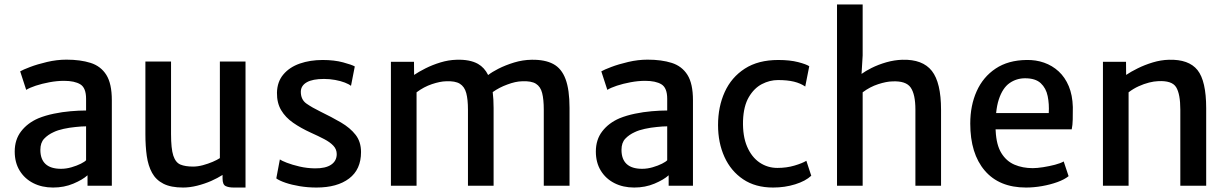

<svg xmlns="http://www.w3.org/2000/svg" viewBox="-20 -833 5511 861"><path d="M481.5 0H372.5V-47Q350.5 -27 309 -9.5Q267.5 8 218 8Q168 8 129.2 -11.8Q90.5 -31.5 68.2 -67.8Q46 -104 46 -153.5Q46 -207 74.8 -244.2Q103.5 -281.5 152 -302.5Q184 -315.5 221.5 -323.2Q259 -331 296.5 -334.2Q334 -337.5 366 -337.5V-390Q366 -439 340.2 -454.8Q314.5 -470.5 267 -470.5Q235.5 -470.5 202 -464.2Q168.5 -458 140.5 -448.8Q112.5 -439.5 97.5 -430L70.5 -513Q82 -520 114.8 -532.5Q147.5 -545 191.2 -555.2Q235 -565.5 278 -565.5Q340.5 -565.5 386.2 -551Q432 -536.5 456.8 -497.2Q481.5 -458 481.5 -383.5ZM319 -263.5Q292 -261 265.5 -255.2Q239 -249.5 220.5 -240.5Q195 -229 178 -211Q161 -193 161 -161Q161 -119 184.2 -97.5Q207.5 -76 253.5 -76Q277 -76 301 -83Q325 -90 342.8 -99Q360.5 -108 366 -114.5V-266.5Q346.5 -266.5 319 -263.5Z M801 8Q746.5 8 713 -9Q679.5 -26 662 -57.8Q644.5 -89.5 638.2 -133.5Q632 -177.5 632 -231V-557H747V-232Q747 -166 757.2 -135Q767.5 -104 789.2 -95Q811 -86 846 -86Q866.5 -86 889.8 -92.2Q913 -98.5 933.5 -107.2Q954 -116 966 -124V-557H1081V8H1028Q1005 8 991.5 1.2Q978 -5.5 978 -33V-48.5Q956 -34.5 927 -21.5Q897 -8.5 864 -0.2Q831 8 801 8Z M1219 -33 1235 -118Q1242.5 -112.5 1266.2 -103.2Q1290 -94 1323.2 -86.2Q1356.5 -78.5 1392 -78Q1440 -77.5 1465 -94.5Q1490 -111.5 1490 -142Q1490 -163.5 1475 -179.5Q1460 -195.5 1433.8 -209.2Q1407.5 -223 1374 -238Q1329 -258.5 1294.5 -282.5Q1260 -306.5 1240.8 -339Q1221.5 -371.5 1222 -417Q1223 -466.5 1250.8 -499.2Q1278.5 -532 1324.5 -548Q1370.5 -564 1427 -564Q1479.5 -564 1519 -553.2Q1558.5 -542.5 1571 -535L1554 -448Q1545 -455.5 1526.2 -462.8Q1507.5 -470 1483 -474.5Q1458.5 -479 1433 -479Q1382 -479 1356 -464.2Q1330 -449.5 1329 -423Q1328.5 -386.5 1354.2 -368.5Q1380 -350.5 1416 -333Q1467.5 -308 1509 -283.8Q1550.5 -259.5 1574.8 -228.2Q1599 -197 1599 -151Q1599 -73 1545.5 -32.5Q1492 8 1399 8Q1360.5 8 1324.2 2Q1288 -4 1260.2 -13.5Q1232.5 -23 1219 -33Z M1733 0V-556H1836.5L1837 -497Q1857.5 -511 1888.2 -526.5Q1919 -542 1955 -553Q1991 -564 2027 -565Q2087 -567 2123.5 -546.5Q2152.5 -530 2169 -496.5Q2187 -510.5 2214.5 -524.5Q2247 -541 2285.8 -552.8Q2324.5 -564.5 2364 -565Q2423.5 -566 2461 -546Q2498.5 -526 2516.2 -478.2Q2534 -430.5 2534 -349V0H2418.5V-341.5Q2418.5 -387 2411.2 -415.8Q2404 -444.5 2383.2 -457.5Q2362.5 -470.5 2321 -468.5Q2292 -468 2255 -454Q2219 -441 2189.5 -420Q2193.5 -388 2193.5 -348.5V0H2078.5V-341.5Q2078.5 -387 2070.8 -415.8Q2063 -444.5 2042 -457.5Q2021 -470.5 1980 -468.5Q1954 -468 1917.2 -455.8Q1880.5 -443.5 1848 -419V0Z M3087.5 0H2978.5V-47Q2956.5 -27 2915 -9.5Q2873.5 8 2824 8Q2774 8 2735.2 -11.8Q2696.5 -31.5 2674.2 -67.8Q2652 -104 2652 -153.5Q2652 -207 2680.8 -244.2Q2709.5 -281.5 2758 -302.5Q2790 -315.5 2827.5 -323.2Q2865 -331 2902.5 -334.2Q2940 -337.5 2972 -337.5V-390Q2972 -439 2946.2 -454.8Q2920.5 -470.5 2873 -470.5Q2841.5 -470.5 2808 -464.2Q2774.5 -458 2746.5 -448.8Q2718.5 -439.5 2703.5 -430L2676.5 -513Q2688 -520 2720.8 -532.5Q2753.5 -545 2797.2 -555.2Q2841 -565.5 2884 -565.5Q2946.5 -565.5 2992.2 -551Q3038 -536.5 3062.8 -497.2Q3087.5 -458 3087.5 -383.5ZM2925 -263.5Q2898 -261 2871.5 -255.2Q2845 -249.5 2826.5 -240.5Q2801 -229 2784 -211Q2767 -193 2767 -161Q2767 -119 2790.2 -97.5Q2813.5 -76 2859.5 -76Q2883 -76 2907 -83Q2931 -90 2948.8 -99Q2966.5 -108 2972 -114.5V-266.5Q2952.5 -266.5 2925 -263.5Z M3200 -272Q3200 -354.5 3230 -420.5Q3260 -486.5 3320 -525.2Q3380 -564 3470 -564Q3522.5 -564 3559 -554.5Q3595.5 -545 3609 -536L3591 -445Q3570 -459.5 3540.5 -466.8Q3511 -474 3469 -474Q3431.5 -474 3396.5 -455.8Q3361.5 -437.5 3338 -397.5Q3314.5 -357.5 3312 -292Q3310 -223 3330.2 -175.8Q3350.5 -128.5 3386.2 -104.2Q3422 -80 3466 -80Q3507.5 -80 3542.8 -90.5Q3578 -101 3596 -112L3618 -45Q3592.5 -21 3546 -6.5Q3499.5 8 3447 8Q3367.5 8 3312.5 -29Q3257.5 -66 3228.8 -129.2Q3200 -192.5 3200 -272Z M3733.5 0V-813H3848.5V-584L3843.5 -501.5Q3862 -515 3888 -528Q3919 -543.5 3955 -553.8Q3991 -564 4026.5 -565Q4117.5 -567.5 4158.8 -515Q4200 -462.5 4200 -340.5V0H4085V-341.5Q4085 -410 4063.8 -440.5Q4042.5 -471 3981.5 -468Q3955 -467.5 3918 -455.5Q3881 -443.5 3848.5 -419V0Z M4581 8Q4461 8 4396 -68Q4331 -144 4331 -279Q4331 -360 4359.8 -424Q4388.5 -488 4444.8 -525.5Q4501 -563 4583 -564Q4625 -565 4662 -552Q4699 -539 4727.5 -512.8Q4756 -486.5 4772.8 -446.5Q4789.5 -406.5 4791 -353Q4791 -321.5 4790.5 -296.8Q4790 -272 4786 -253H4444.5Q4445 -249.5 4445 -246Q4448 -183 4470.5 -146.5Q4493 -110 4529.5 -94.5Q4566 -79 4611 -79Q4630 -79 4657.5 -83.2Q4685 -87.5 4710.8 -94.2Q4736.5 -101 4750 -109L4772 -43Q4753.5 -28 4721.8 -16.5Q4690 -5 4653 1.5Q4616 8 4581 8ZM4683 -326Q4685.5 -366 4678.2 -401.8Q4671 -437.5 4647.2 -459.8Q4623.5 -482 4577 -482Q4538 -482 4507 -460.2Q4476 -438.5 4459 -387Q4450.5 -361 4447 -326Z M4926 0V-556H5029.5L5030 -497Q5050.5 -511 5081.8 -526.5Q5113 -542 5149.2 -553Q5185.5 -564 5221.5 -565Q5311 -567.5 5350 -518.8Q5389 -470 5389 -347.5V0H5273V-341.5Q5273 -411.5 5254.2 -442Q5235.5 -472.5 5173 -469Q5155.5 -468.5 5132.8 -462.8Q5110 -457 5086.2 -446.2Q5062.5 -435.5 5041 -419V0Z"/></svg>

Font: Koeln Type Sans
Style: Regular
Weight: 400
Designer: Eben Sorkin
Foundry: Eben Sorkin
Version: Version 2.001